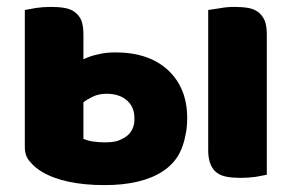

<svg xmlns="http://www.w3.org/2000/svg" viewBox="-20 -508 846 557"><path d="M369 -149Q370 -156 370 -165Q370 -197 349 -216Q327 -236 289 -236Q266 -236 248 -227Q230 -218 222 -211V-105Q231 -101 246 -98Q267 -95 284 -95Q306 -95 320 -99Q327 -101 336 -106Q363 -119 369 -149ZM315 -356Q412 -356 468 -304Q523 -252 523 -166Q523 -136 518 -116Q513 -87 500 -62Q483 -31 452 -11Q422 9 379 19Q337 29 284 29Q166 29 101 -10Q81 -22 67 -39Q52 -55 52 -81V-479Q62 -481 85 -485Q106 -488 128 -488Q150 -488 167 -485Q185 -482 197 -473Q209 -464 216 -449Q222 -433 222 -408V-336Q240 -345 263 -350Q286 -356 315 -356ZM729 -473Q741 -464 748 -448Q754 -433 754 -408V-1Q744 1 722 5Q700 8 678 8Q656 8 639 5Q621 2 609 -7Q597 -16 591 -31Q584 -47 584 -72V-479Q597 -481 617 -484Q638 -488 660 -488Q682 -488 700 -485Q717 -482 729 -473Z"/></svg>

Font: Baloo Cyrillic
Style: Regular
Weight: 400
Designer: Ek Type, Denis Ignatov
Foundry: Ek Type
Version: Version 1.50 July 26, 2019